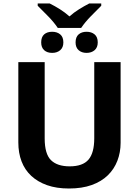

<svg xmlns="http://www.w3.org/2000/svg" viewBox="-20 -1070 796 1100"><path d="M85 -254V-714H236V-277Q236 -188 272 -152.5Q308 -117 379 -117Q454 -117 487 -155.5Q520 -194 520 -278V-714H671V-252Q671 -197 652.5 -149Q634 -101 597.5 -65.5Q561 -30 505.5 -10Q450 10 375 10Q304 10 250 -9Q196 -28 159 -62.5Q122 -97 103.5 -145.5Q85 -194 85 -254ZM265 -1050Q295 -1035 323.5 -1017Q352 -999 378 -976Q404 -999 433 -1017Q462 -1035 491 -1050H560V-1037Q533 -1010 500.5 -977Q468 -944 445 -910H311Q288 -944 256.5 -976Q225 -1008 196 -1037V-1050ZM279 -888Q307 -888 325 -873Q343 -858 343 -827Q343 -798 325 -782.5Q307 -767 279 -767Q250 -767 233 -782.5Q216 -798 216 -827Q216 -858 233 -873Q250 -888 279 -888ZM413 -827Q413 -858 430.5 -873Q448 -888 476 -888Q504 -888 522 -873Q540 -858 540 -827Q540 -798 522 -782.5Q504 -767 476 -767Q448 -767 430.5 -782.5Q413 -798 413 -827Z"/></svg>

Font: BC Sans
Style: Bold
Weight: 700
Designer: Monotype Design Team
Province of B.C.
Foundry: Monotype Imaging Inc.
Version: Version 2.000;GOOG;noto-source:20170915:90ef993387c0